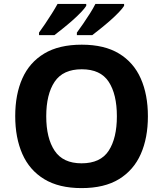

<svg xmlns="http://www.w3.org/2000/svg" viewBox="-20 -954 836 984"><path d="M738 -358Q738 -247 701.5 -164.5Q665 -82 590 -36Q515 10 398 10Q282 10 206.5 -36Q131 -82 94.5 -165Q58 -248 58 -359Q58 -470 94.5 -552Q131 -634 206.5 -679.5Q282 -725 399 -725Q515 -725 590 -679.5Q665 -634 701.5 -551.5Q738 -469 738 -358ZM217 -358Q217 -246 260 -181.5Q303 -117 398 -117Q495 -117 537 -181.5Q579 -246 579 -358Q579 -471 537 -535Q495 -599 399 -599Q303 -599 260 -535Q217 -471 217 -358ZM616 -924Q608 -911 589 -891Q570 -871 545 -849Q520 -827 495.5 -807.5Q471 -788 453 -774H374V-787Q388 -806 406 -832Q424 -858 441 -885Q458 -912 469 -934H616ZM422 -924Q414 -911 395 -891Q376 -871 351 -849Q326 -827 301.5 -807.5Q277 -788 259 -774H180V-787Q194 -806 211.5 -832Q229 -858 246 -885Q263 -912 275 -934H422Z"/></svg>

Font: Noto Sans Ethiopic
Style: Bold
Weight: 700
Designer: Monotype Design Team
Foundry: Monotype Imaging Inc.
Version: Version 2.102; ttfautohint (v1.8.4.7-5d5b)